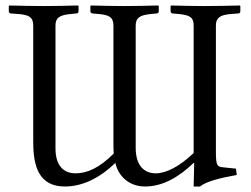

<svg xmlns="http://www.w3.org/2000/svg" viewBox="-20 -667 912 699"><path d="M766 -116V-574C766 -602 781 -613 821 -616L847 -618C852 -618 855 -621 855 -626V-645L853 -647C804 -646 775 -645 725 -645C677 -645 653 -646 603 -647L601 -645V-626C601 -621 605 -618 609 -618L631 -616C671 -612 685 -604 685 -574V-110C634 -61 585 -36 547 -36C506 -36 474 -63 474 -129V-574C474 -602 489 -612 529 -616L550 -618C555 -618 558 -621 558 -626V-645L556 -647C507 -646 481 -645 433 -645C385 -645 361 -646 311 -647L309 -645V-626C309 -621 313 -618 317 -618L339 -616C377 -613 393 -604 393 -574V-149C393 -134 393 -122 394 -108C342 -56 298 -36 255 -36C214 -36 182 -61 182 -127V-574C182 -602 196 -612 237 -616L258 -618C263 -618 266 -621 266 -626V-645L264 -647C215 -646 189 -645 141 -645C91 -645 64 -646 14 -647L12 -645V-626C12 -621 16 -618 20 -618L47 -616C86 -613 101 -604 101 -574V-150C101 -61 122 12 216 12C275 12 338 -14 400 -74C410 -27 449 12 508 12C575 12 634 -25 685 -74L687 -73L685 12H708C730 -6 780 -19 842 -30L839 -53L791 -58C770 -60 766 -66 766 -116Z"/></svg>

Font: Libertinus Serif
Style: Regular
Weight: 400
Designer: Philipp H. Poll, Khaled Hosny
Foundry: Caleb Maclennan
Version: Version 7.050;RELEASE